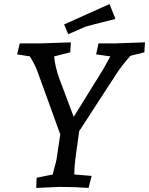

<svg xmlns="http://www.w3.org/2000/svg" viewBox="-20 -918 732 943"><path d="M689 -661 621 -644Q578 -597 545 -545L369 -274L354 -167Q345 -104 345 -61L430 -54L415 5Q351 0 272 0L158 5L160 -45L239 -61Q240 -65 244 -82Q256 -124 258 -137L276 -258L168 -556Q157 -590 134 -629L127 -641L64 -651L77 -705H182L328 -710L325 -661L246 -641Q250 -592 271 -533L342 -344L487 -578L522 -641L452 -651L464 -705H552L692 -710ZM518 -898 547 -825Q419 -793 400 -787L315 -750L295 -798Z"/></svg>

Font: Andada SC
Style: Italic
Weight: 400
Italic angle: -8.29999°
Designer: Carolina Giovagnoli
Foundry: Carolina Giovagnoli
Version: Version 1.003